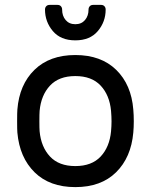

<svg xmlns="http://www.w3.org/2000/svg" viewBox="-20 -755 617 785"><path d="M527 -259Q527 -235 525 -213Q516 -111 454.5 -50.5Q393 10 288 10Q183 10 121.5 -50.5Q60 -111 51 -213Q50 -224 50 -259Q50 -296 51 -307Q59 -409 121 -469.5Q183 -530 288 -530Q393 -530 455 -469.5Q517 -409 525 -307Q527 -285 527 -259ZM288 -444Q221 -444 184.5 -405Q148 -366 142 -302Q141 -290 141 -259Q141 -229 142 -218Q148 -154 184.5 -115Q221 -76 288 -76Q355 -76 391.5 -115Q428 -154 434 -218Q436 -240 436 -259Q436 -278 434 -302Q428 -366 391.5 -405Q355 -444 288 -444ZM183 -735H215Q224 -735 229 -729.5Q234 -724 234 -716Q234 -690 248.5 -673Q263 -656 288 -656Q313 -656 327.5 -673Q342 -690 342 -716Q342 -724 347 -729.5Q352 -735 361 -735H393Q402 -735 407 -729.5Q412 -724 412 -716Q412 -666 380 -628Q348 -590 288 -590Q228 -590 196 -628Q164 -666 164 -716Q164 -724 169 -729.5Q174 -735 183 -735Z"/></svg>

Font: Contemporary
Style: Regular
Weight: 400
Designer: Victor Tran
Foundry: Victor Tran
Version: Version 1.100